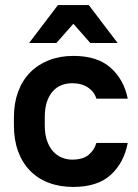

<svg xmlns="http://www.w3.org/2000/svg" viewBox="-20 -730 545 759"><path d="M270 9Q216 9 172.5 -7.5Q129 -24 98.5 -55.5Q68 -87 51.5 -132Q35 -177 35 -234V-266Q35 -322 51.5 -367Q68 -412 99 -443.5Q130 -475 173.5 -492Q217 -509 270 -509Q365 -509 417.5 -462Q470 -415 485 -340H361Q353 -367 328 -384Q303 -401 265 -401Q243 -401 223.5 -393.5Q204 -386 189 -369.5Q174 -353 165.5 -327.5Q157 -302 157 -266V-234Q157 -199 166 -173.5Q175 -148 190 -131.5Q205 -115 224.5 -107Q244 -99 265 -99Q308 -99 330.5 -118Q353 -137 361 -165H485Q470 -86 417.5 -38.5Q365 9 270 9ZM270 -636 203 -560H95L209 -710H331L445 -560H337Z"/></svg>

Font: Retni Sans
Style: Bold
Weight: 700
Designer: Vitaly Kuzmin
Foundry: ParaType Ltd.
Version: Version 1.00;March 2, 2019;FontCreator 11.5.0.2425 64-bit; t